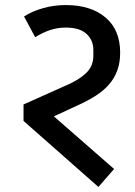

<svg xmlns="http://www.w3.org/2000/svg" viewBox="-20 -720 534 759"><path d="M73 -242V-307L236 -380Q269 -394 290.5 -408Q312 -422 325 -436Q338 -450 343.5 -466Q349 -482 349 -500V-523Q349 -561 322 -586Q295 -611 240 -611Q207 -611 177.5 -601Q148 -591 119 -573L75 -655Q108 -676 151 -688Q194 -700 240 -700Q339 -700 397 -651Q455 -602 455 -512Q455 -472 443.5 -441Q432 -410 410.5 -385.5Q389 -361 357.5 -341Q326 -321 286 -303L193 -260L431 -52L369 19Z"/></svg>

Font: IBM Plex Sans Devanagari Medium
Style: Regular
Weight: 500
Designer: Mike Abbink, Paul van der Laan, Pieter van Rosmalen, Erin McLaughlin
Foundry: Bold Monday
Version: Version 1.1